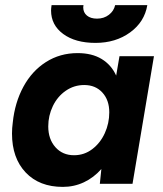

<svg xmlns="http://www.w3.org/2000/svg" viewBox="-20 -720 637 752"><path d="M377 -58Q347 -24 308.5 -6Q270 12 226 12Q134 12 80.5 -44.5Q27 -101 27 -197Q27 -218 30 -240Q38 -318 71.5 -380Q105 -442 160 -477Q215 -512 284 -512Q340 -512 378 -489Q416 -466 435 -424L448 -500H583L499 0H371ZM270 -112Q310 -112 341.5 -136Q373 -160 390.5 -198.5Q408 -237 408 -280Q408 -328 381 -357.5Q354 -387 310 -387Q270 -387 237.5 -364.5Q205 -342 187 -304.5Q169 -267 169 -225Q169 -175 197 -143.5Q225 -112 270 -112ZM180 -679Q180 -686 182 -700H307L306 -691Q306 -671 320.5 -659Q335 -647 360 -647Q387 -647 406.5 -662Q426 -677 431 -700H557Q546 -634 489.5 -593Q433 -552 354 -552Q275 -552 227.5 -587Q180 -622 180 -679Z"/></svg>

Font: Oak Sans
Style: Bold Italic
Weight: 700
Italic angle: -9.5°
Foundry: Erik Kennedy, Walven
Version: Version 1.000